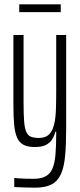

<svg xmlns="http://www.w3.org/2000/svg" viewBox="-20 -672 372 888"><path d="M142 196Q129 196 113 195.5Q97 195 80 194.5Q63 194 46 193V151Q53 152 67.5 153Q82 154 100 154.5Q118 155 135 155Q170 155 191 143.5Q212 132 222.5 107.5Q233 83 236.5 43Q240 3 240 -55V-63H236Q232 -45 222 -28.5Q212 -12 193 -2Q174 8 140 8Q108 8 88.5 -2.5Q69 -13 59 -35.5Q49 -58 45.5 -95Q42 -132 42 -186V-510H89V-198Q89 -145 91.5 -112Q94 -79 101.5 -62Q109 -45 123.5 -39.5Q138 -34 160 -34Q190 -34 206 -49.5Q222 -65 229.5 -93.5Q237 -122 238.5 -162Q240 -202 240 -249V-510H286V-77Q286 -2 281 50.5Q276 103 261 135Q246 167 217.5 181.5Q189 196 142 196ZM69 -616V-652H261V-616Z"/></svg>

Font: Saira UltraCondensed Light
Style: Regular
Weight: 300
Width: 1
Designer: Hector Gatti with collaboration of the Omnibus-Type team
Foundry: Omnibus-Type
Version: Version 1.101